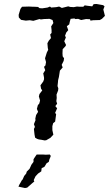

<svg xmlns="http://www.w3.org/2000/svg" viewBox="-20 -700 549 968"><path d="M190 5 176 3 167 0 157 -6 154 -22 151 -50 156 -60 151 -74 159 -94 158 -102 162 -120 172 -136 166 -151 171 -170 178 -178 182 -193 176 -214 179 -226 193 -244 187 -253 184 -270 198 -289 202 -300V-309L198 -330L208 -346L202 -363L209 -370L212 -387L207 -406L216 -435L223 -449L221 -458L219 -482L226 -495L237 -508L233 -526L240 -534V-549L238 -567L249 -584L245 -599L230 -605L202 -604L186 -602L179 -604L148 -595L130 -598L110 -596L86 -600L75 -612L74 -625L83 -655L91 -666L126 -667L146 -666H152L172 -665L179 -659L193 -658L220 -662L232 -667L238 -662L264 -664L278 -667L292 -660L324 -668L334 -665L352 -664L368 -667L382 -666H400L407 -673L420 -671L445 -668L452 -679L466 -680L500 -674L507 -668L501 -652L509 -620L494 -605L483 -599L450 -598L436 -596L434 -603L414 -604L389 -599L374 -605L360 -604L355 -607L336 -605L332 -591L329 -577L317 -568L324 -548L314 -536L308 -520L312 -511L304 -492L313 -473L310 -467L296 -452L295 -431L296 -416L303 -406L301 -393L291 -373L296 -360L282 -344L277 -312L273 -296L272 -284L270 -266L274 -255L273 -244L265 -223L266 -206L264 -190L268 -177L259 -165L268 -154L258 -131L263 -124L258 -87L248 -79L244 -64V-44L249 -21L234 -5L213 7L205 8ZM117 246 106 248 73 241 78 230 84 220 90 209 94 205 102 187 112 175 115 165 129 151 135 138 138 131 149 116V103L156 92L165 79H196L211 80L231 79L236 86L234 92L229 104L226 116L215 123L204 141L190 148L188 164L172 175L159 189L150 208L153 215L142 224L132 233Z"/></svg>

Font: Winky Rough Light
Style: Italic
Weight: 300
Italic angle: -8.97852°
Designer: Simon Atzbach
Foundry: typofactur
Version: Version 1.206; ttfautohint (v1.8.4.7-5d5b)